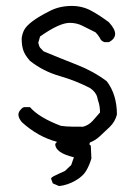

<svg xmlns="http://www.w3.org/2000/svg" viewBox="-20 -491 455 647"><path d="M179 136 158 127 152 111Q153 107 160.5 103Q168 99 178 94.5Q188 90 199 85L220 65L229 39Q166 24 166 -6L172 -13Q108 -30 54 -79Q42 -93 42 -105Q42 -114 51 -123Q56 -129 62 -130H81Q111 -95 185 -67Q195 -66 203.5 -65Q212 -64 260 -64Q279 -69 292.5 -84Q306 -99 317 -112Q317 -129 313 -144Q310 -152 308 -162Q304 -180 284 -194Q236 -219 180.5 -235Q125 -251 81 -286Q64 -305 58.5 -321.5Q53 -338 53 -362Q55 -378 62 -391Q78 -419 146 -453Q179 -471 222 -471Q258 -471 288 -454.5Q318 -438 347 -416Q368 -393 368 -377Q368 -360 347 -349H332Q320 -353 316 -364Q310 -374 302 -382Q279 -393 259 -403.5Q239 -414 215 -414Q180 -414 115 -368L109 -347Q112 -334 115 -330.5Q118 -327 127 -318Q182 -295 238.5 -273Q295 -251 340 -217Q374 -172 374 -105Q368 -81 350 -63.5Q332 -46 316 -31.5Q300 -17 283 -11Q283 -6 280 -6L286 0L288 43Q282 64 271 83.5Q260 103 233.5 118Q207 133 179 136Z"/></svg>

Font: Yozai
Style: Regular
Weight: 400
Designer: LXGW / Y.OzVox
Foundry: LXGW / Y.OzVox
Version: Version 0.861;October 22, 2024